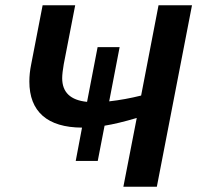

<svg xmlns="http://www.w3.org/2000/svg" viewBox="-20 -708 748 728"><path d="M498.5 -260.7Q462.4 -250 431.9 -242.7Q401.4 -235.4 376.5 -231.4L350.6 -97.7H267.1L291 -224.1Q192.4 -224.6 141.8 -269Q91.3 -313.5 91.3 -398.9Q91.3 -430.2 98.1 -463.4L141.6 -688H265.1L221.7 -464.4Q219.2 -450.7 217.5 -436Q215.8 -421.4 215.8 -411.6Q215.8 -331.1 310.1 -321.8L350.1 -529.3H433.6L394 -323.7Q455.1 -330.6 515.1 -345.7L581.1 -688H708L574.7 0H447.8Z"/></svg>

Font: Arimo SemiBold
Style: Italic
Weight: 600
Italic angle: -12°
Version: Version 1.33